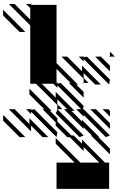

<svg xmlns="http://www.w3.org/2000/svg" viewBox="-25 -864 879 1217"><path d="M671.9 114.6 552.1 -5.2H557.3L505.2 -57.3V-46.9L380.2 -171.9H401L338.5 -234.4V-197.9L203.1 -333.3H166.7V-703.1L31.2 -838.5H67.7L166.7 -739.6V-812.5L140.6 -838.5H171.9V-833.3H333.3V-463.5L468.8 -328.1H458.3L505.2 -281.2V-244.8L411.5 -338.5H421.9L333.3 -427.1V-338.5H338.5V-333.3L359.4 -338.5L505.2 -192.7L500 -166.7L505.2 -171.9L671.9 -5.2L645.8 5.2L505.2 -135.4V-125L458.3 -171.9H489.6L338.5 -322.9V-307.3L312.5 -333.3H239.6L328.1 -244.8V-281.2L447.9 -161.5H427.1L494.8 -93.8V-104.2L604.2 5.2H599L671.9 78.1ZM671.9 -125 625 -171.9H661.5L671.9 -161.5ZM671.9 -46.9 546.9 -171.9H583.3L671.9 -83.3ZM479.2 5.2 328.1 -145.8 338.5 -166.7 333.3 -171.9H338.5L505.2 -5.2ZM401 5.2 328.1 -67.7V-88.5L244.8 -171.9H255.2L161.5 -265.6V-302.1L302.1 -161.5H291.7L338.5 -114.6V-93.8L427.1 -5.2H442.7L494.8 46.9V20.8L640.6 166.7H666.7V333.3H333.3V166.7H447.9L328.1 46.9V10.4L484.4 166.7H604.2L505.2 67.7V93.8L416.7 5.2ZM171.9 -140.6 140.6 -171.9H171.9V-166.7L192.7 -171.9L338.5 -26L333.3 5.2L171.9 -156.2ZM171.9 -31.2 31.2 -171.9H67.7L161.5 -78.1V-114.6L281.2 5.2H244.8L171.9 -67.7ZM99 5.2 -5.2 -99V-135.4L135.4 5.2ZM505.2 -333.3 500 -338.5H505.2ZM671.9 -500 666.7 -505.2H671.9ZM671.9 -411.5 578.1 -505.2H614.6L671.9 -447.9ZM505.2 -474 474 -505.2H505.2V-500L526 -505.2L671.9 -359.4L666.7 -328.1L505.2 -489.6ZM99 -661.5 -5.2 -765.6V-802.1L135.4 -661.5ZM338.5 -171.9H369.8L338.5 -203.1ZM171.9 -171.9H177.1L171.9 -177.1ZM505.2 -338.5H536.5L505.2 -369.8V-364.6L364.6 -505.2H401L494.8 -411.5V-447.9L614.6 -328.1H578.1L505.2 -401ZM338.5 -338.5H343.8L338.5 -343.8ZM671.9 -505.2H703.1L671.9 -536.5ZM505.2 -505.2H510.4L505.2 -510.4ZM171.9 -838.5H177.1L171.9 -843.8Z"/></svg>

Font: 0xA000-Monochrome
Style: Monochrome
Weight: 400
Version: Version 0.1